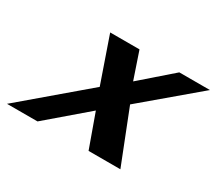

<svg xmlns="http://www.w3.org/2000/svg" viewBox="-150 -1111 1554 1397"><g transform="rotate(30 627.5 -412.5)"><path d="M979.3 0 804.5 -444 1255.4 -825H998L739.9 -600L663.6 -825H417.2L549.3 -444L26.7 0H283L611 -281L712 0Z"/></g></svg>

Font: Hussar
Style: BdWideOblFour
Weight: 700
Foundry: Cannot Into Space Fonts
Version: Version 2.00